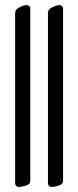

<svg xmlns="http://www.w3.org/2000/svg" viewBox="-20 -727 310 761"><path d="M170 -676Q170 -690 188 -698.5Q206 -707 216 -707Q221 -707 225.5 -703Q230 -699 230 -694V-10Q230 3 213 8.5Q196 14 182 14Q178 14 174 9.5Q170 5 170 0ZM40 -676Q40 -690 58 -698.5Q76 -707 86 -707Q91 -707 95.5 -703Q100 -699 100 -694V-10Q100 3 83 8.5Q66 14 52 14Q48 14 44 9.5Q40 5 40 0Z"/></svg>

Font: EB Garamond 12 All SC
Style: AllSC
Weight: 400
Version: Version 0.016 ; ttfautohint (v0.97) -l 8 -r 50 -G 200 -x 0 -